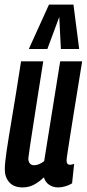

<svg xmlns="http://www.w3.org/2000/svg" viewBox="-20 -809 379 839"><path d="M79 10Q41 10 21 -12Q1 -34 1 -69Q1 -96 9 -150Q17 -204 33 -298.5Q49 -393 72 -541H169Q153 -440 142 -370.5Q131 -301 124 -254.5Q117 -208 112 -176.5Q107 -145 104 -119Q103 -105 109.5 -96Q116 -87 129 -87Q150 -87 173 -105L243 -541H339Q319 -417 306 -337.5Q293 -258 286 -212Q279 -166 275.5 -144.5Q272 -123 271.5 -116.5Q271 -110 271 -107Q271 -89 286 -89Q294 -89 304 -93L295 -8Q283 0 266 5Q249 10 235 10Q211 10 194 -2Q177 -14 172 -34Q147 -11 125.5 -0.5Q104 10 79 10ZM106 -595 194 -789H301L326 -595H246L239 -735L187 -595Z"/></svg>

Font: Georama ExtraCondensed SemiBold
Style: Italic
Weight: 600
Width: 2
Italic angle: -9°
Designer: Jean-Baptiste Levee
Foundry: Production Type
Version: Version 1.000